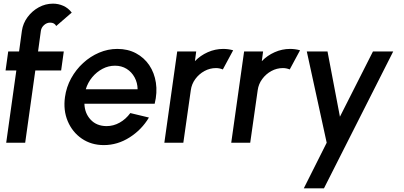

<svg xmlns="http://www.w3.org/2000/svg" viewBox="-20 -782 2214 1052"><path d="M204 -613.5 188.5 -500H329.5L315 -396H173.5L118 0H14L69.5 -396H10.5L25 -500H84.5L100 -613.5Q106 -654.5 131 -688.2Q156 -722 192.5 -742Q229 -762 270.5 -762Q300 -762 327 -750Q354 -738 373 -713L288 -639.5Q278.5 -658 255 -658Q236.5 -658 221.8 -645Q207 -632 204 -613.5Z M549 13Q480 13 428.2 -22.5Q376.5 -58 351.2 -117.8Q326 -177.5 336 -250Q343.5 -305 369.8 -352.8Q396 -400.5 435.5 -436.8Q475 -473 523.2 -493.5Q571.5 -514 623 -514Q680.5 -514 725 -490.2Q769.5 -466.5 797.8 -424.8Q826 -383 834.2 -328.8Q842.5 -274.5 827.5 -213.5H442.5Q444 -161.5 476.5 -126.5Q509 -91.5 563.5 -91Q601.5 -91 635.5 -110Q669.5 -129 694 -162.5L796 -138Q756.5 -71.5 690.2 -29.2Q624 13 549 13ZM450 -293H734Q733.5 -328.5 717.5 -358Q701.5 -387.5 673.8 -404.8Q646 -422 610 -422Q574 -422 541.8 -405Q509.5 -388 485.2 -358.8Q461 -329.5 450 -293Z M880.5 0 951 -500H1055L1048 -447Q1078 -478 1118.5 -496Q1159 -514 1203 -514Q1231 -514 1257.5 -506.5L1201 -401.5Q1182.5 -409 1163.5 -409Q1130 -409 1100.2 -392.8Q1070.5 -376.5 1050.2 -349Q1030 -321.5 1025.5 -288L984.5 0Z M1247 0 1317.5 -500H1421.5L1414.5 -447Q1444.5 -478 1485 -496Q1525.5 -514 1569.5 -514Q1597.5 -514 1624 -506.5L1567.5 -401.5Q1549 -409 1530 -409Q1496.5 -409 1466.8 -392.8Q1437 -376.5 1416.8 -349Q1396.5 -321.5 1392 -288L1351 0Z M2023.5 -500H2134.5L1755 250H1644.5L1770 0L1661 -500H1774.5L1842.5 -142.5Z"/></svg>

Font: Urbanist SemiBold
Style: Italic
Weight: 600
Italic angle: -8°
Designer: Corey Hu
Foundry: Corey Hu
Version: Version 1.321; ttfautohint (v1.8.4.7-5d5b)